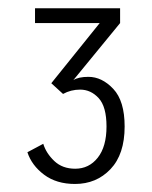

<svg xmlns="http://www.w3.org/2000/svg" viewBox="-20 -720 370 466"><path d="M162 -273.5Q117 -273.5 87 -296Q57 -318.5 46.5 -350.5L85 -371Q92 -348 111.8 -329.2Q131.5 -310.5 162.5 -310.5Q196 -310.5 217.2 -337.2Q238.5 -364 238.5 -413Q238.5 -461 219.5 -481.8Q200.5 -502.5 174.5 -502.5Q152 -502.5 133 -492L104.5 -518L222 -664H65V-700H271.5V-664L158 -525.5Q170.5 -533.5 194.5 -533.5Q227.5 -533.5 255 -504.2Q282.5 -475 282.5 -413Q282.5 -345.5 248.2 -309.5Q214 -273.5 162 -273.5Z"/></svg>

Font: Trispace SemiCondensed ExtraLight
Style: Regular
Weight: 200
Width: 4
Designer: Tyler Finck
Foundry: Etcetera Type Company
Version: Version 1.210; ttfautohint (v1.8.3)